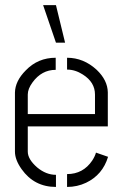

<svg xmlns="http://www.w3.org/2000/svg" viewBox="-20 -739 485 759"><path d="M150.4 -718.8H201.2L237.3 -570.3H201.2ZM39.1 -139.6V-373Q40 -418.9 82 -460.9Q129.9 -510.7 200.2 -510.7V-462.9Q144.5 -462.9 108.4 -413.1Q89.8 -387.7 89.8 -365.2V-288.1H355.5V-365.2Q355.5 -414.1 307.6 -444.3Q277.3 -463.9 245.1 -463.9V-510.7Q310.5 -510.7 362.3 -462.9Q405.3 -421.9 406.2 -374V-239.3H89.8V-139.6Q89.8 -109.4 127 -77.1Q162.1 -47.9 201.2 -47.9V0Q115.2 0 65.4 -70.3Q39.1 -107.4 39.1 -139.6ZM245.1 0V-50.8Q308.6 -50.8 344.7 -104.5Q355.5 -121.1 359.4 -135.7L407.2 -119.1Q385.7 -47.9 320.3 -16.6Q285.2 0 245.1 0Z"/></svg>

Font: Post No Bills Colombo
Style: Regular
Weight: 500
Designer: Kosala Senevirathne, Siva Puranthara, Lasantha Premarathna, Tharique Azeez
Foundry: Mooniak
Version: Version 1.220 ; ttfautohint (v1.5)